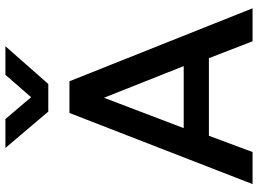

<svg xmlns="http://www.w3.org/2000/svg" viewBox="-146 -840 985 734"><g transform="rotate(-90 347.0 -472.5)"><path d="M10.7 0 282.6 -700H403.8L682.8 0H556.7L492.1 -166.9H195.4L133.3 0ZM224.7 -263.2H461.8L340.8 -568.2ZM287.9 -780.9 148.9 -944.8H259.6L342.8 -846.6L428.6 -944.8H537.8L393.4 -780.9Z"/></g></svg>

Font: Geologica-Sharp
Style: Regular
Weight: 100
Designer: Sindre Bremnes, Frode Helland
Foundry: Monokrom Skriftforlag AS
Version: Version 1.010;gftools[0.9.28]